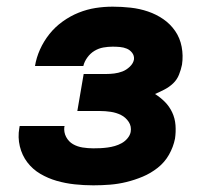

<svg xmlns="http://www.w3.org/2000/svg" viewBox="-20 -548 640 576"><path d="M260 8Q232 8 204 5Q176 2 150 -5.5Q124 -13 101 -26.5Q78 -40 62 -61Q46 -82 39.5 -109Q33 -136 38 -164Q38 -165 38.5 -166.5Q39 -168 39 -170H174Q174 -169 173.5 -168.5Q173 -168 173 -168Q171 -151 178.5 -137Q186 -123 199 -115.5Q212 -108 228 -105.5Q244 -103 260 -103Q271 -103 281.5 -103.5Q292 -104 303 -105.5Q314 -107 324.5 -110Q335 -113 345 -118.5Q355 -124 362.5 -133Q370 -142 372 -152Q375 -169 366 -182.5Q357 -196 343 -203Q329 -210 312.5 -212.5Q296 -215 279 -215H212L231 -326H298Q310 -326 322.5 -327.5Q335 -329 347 -333.5Q359 -338 369.5 -348Q380 -358 382 -370Q383 -381 376.5 -389.5Q370 -398 360.5 -402Q351 -406 340 -407Q329 -408 318 -408Q304 -408 290 -405.5Q276 -403 263.5 -395.5Q251 -388 242 -375.5Q233 -363 230 -350H85Q89 -375 100 -399.5Q111 -424 128 -445.5Q145 -467 168 -483.5Q191 -500 216 -510Q241 -520 266.5 -524Q292 -528 318 -528Q345 -528 372 -525Q399 -522 424 -513.5Q449 -505 470 -490.5Q491 -476 505.5 -455Q520 -434 525 -407.5Q530 -381 526 -354Q523 -339 517 -324Q511 -309 499.5 -298Q488 -287 473.5 -279.5Q459 -272 445 -266Q461 -256 474.5 -242.5Q488 -229 496.5 -211Q505 -193 506.5 -172.5Q508 -152 505 -132Q500 -107 487 -84Q474 -61 453 -44.5Q432 -28 408 -18Q384 -8 359.5 -2Q335 4 310 6Q285 8 260 8Z"/></svg>

Font: Iosevka SS04 Heavy Extended
Style: Italic
Weight: 900
Width: 7
Italic angle: -9°
Monospace: yes
Designer: Belleve Invis
Foundry: Belleve Invis
Version: Version 19.0.0; ttfautohint (v1.8.4)